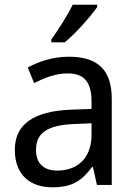

<svg xmlns="http://www.w3.org/2000/svg" viewBox="-20 -786 571 816"><path d="M393 -766H289C267 -721 225 -655 198 -618V-606H255C300 -642 368 -719 393 -756ZM272 -545C205 -545 143 -524 98 -499L125 -433C167 -454 215 -474 267 -474C332 -474 369 -444 369 -355V-323L284 -320C120 -314 43 -256 43 -149C43 -40 111 10 202 10C287 10 327 -17 371 -76H375L392 0H455V-365C455 -490 395 -545 272 -545ZM369 -262V-214C369 -110 306 -61 223 -61C170 -61 133 -88 133 -148C133 -216 173 -254 296 -259Z"/></svg>

Font: Noto Sans Thai
Style: Regular
Weight: 400
Designer: Monotype Design Team
Foundry: Monotype Imaging Inc.
Version: Version 1.901